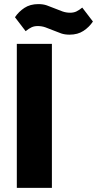

<svg xmlns="http://www.w3.org/2000/svg" viewBox="-20 -916 473 936"><path d="M233 -702V0H62V-702ZM319 -747Q296 -747 278.5 -753Q261 -759 242 -767Q220 -776 202 -782.5Q184 -789 164 -789Q147 -789 134 -783Q121 -777 105 -764L53 -832Q71 -859 99 -877.5Q127 -896 167 -896Q190 -896 207.5 -890Q225 -884 244 -876Q266 -867 284 -860.5Q302 -854 322 -854Q339 -854 352 -860Q365 -866 381 -879L433 -811Q415 -784 387 -765.5Q359 -747 319 -747Z"/></svg>

Font: IBM-Poppins
Style: Poppins-Bold
Weight: 700
Designer: Mike Abbink, Paul van der Laan, Pieter van Rosmalen, Ben Mitchell, Mark Frömberg
Foundry: Bold Monday
Version: Version 1.1